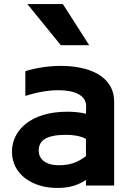

<svg xmlns="http://www.w3.org/2000/svg" viewBox="-20 -862 654 947"><path d="M404 26V53H543V-360C543 -490 414 -537 280 -537C219 -537 156 -527 105 -511V-389C157 -406 216 -417 268 -417C345 -417 405 -394 405 -338L404 -301C376 -308 343 -311 311 -311C132 -311 39 -219 39 -114C39 -3 138 65 262 65C313 65 355 57 404 26ZM280 -639H420L290 -842H115ZM404 -177V-92C368 -65 332 -47 271 -47C201 -47 171 -80 171 -119C171 -169 207 -197 307 -197C337 -197 374 -193 404 -177Z"/></svg>

Font: LINE Seed JP_OTF Bold
Style: Regular
Weight: 700
Designer: LINE & Fontrix & Fontworks
Version: Version 1.009